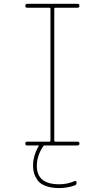

<svg xmlns="http://www.w3.org/2000/svg" viewBox="-20 -750 540 990"><path d="M235.4 -19.5Q240.2 -19.5 240.2 -25.4V-705.1Q240.2 -710 235.4 -710H120.1Q110.4 -710 110.4 -720.2Q110.4 -730.5 120.1 -730.5H379.9Q389.6 -730.5 389.6 -720.2Q389.6 -710 379.9 -710H264.6Q259.8 -710 259.8 -705.1V-25.4Q259.8 -20.5 264.6 -19.5H379.9Q389.6 -19.5 389.6 -9.8Q389.6 0 379.9 0H209Q205.1 0 203.1 3.9Q169.9 52.7 169.9 105.5Q169.9 200.2 285.2 200.2Q327.1 200.2 365.2 183.6Q369.1 182.6 372.1 184.6Q375 186.5 375 191.4Q375 203.1 365.2 206.1Q326.2 219.7 285.2 219.7Q244.1 219.7 214.8 208.5Q185.5 197.3 172.9 178.2Q160.2 159.2 155.3 141.6Q150.4 124 150.4 105.5Q150.4 54.7 177.7 5.9L180.7 2.9Q181.6 2 180.7 1Q179.7 0 178.7 0H120.1Q110.4 0 110.4 -9.8Q110.4 -19.5 120.1 -19.5Z"/></svg>

Font: Rounded Mgen+ 1m thin
Style: Regular
Weight: 100
Designer: [Source Han Sans]
Ryoko NISHIZUKA  (kana & ideographs); Paul D. Hunt (Latin, Greek & Cyrillic); Wenlong ZHANG  (bopomofo
Version: Version 1.059.20150602